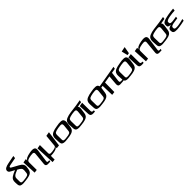

<svg xmlns="http://www.w3.org/2000/svg" viewBox="577 -3042 5530 5530"><g transform="rotate(-45 3342.0 -277.0)"><path d="M193 -615 428 -660 437 -739 187 -690C82 -669 2 -636 4 -561C5 -537 14 -517 31 -502C45 -490 96 -462 183 -417L177 -414C100 -382 67 -370 12 -333C-50 -292 -69 -239 -65 -164L-61 -86C-58 -28 -39 7 14 18C70 29 107 25 194 14C264 5 296 2 352 -16C428 -40 464 -87 475 -160L488 -255C493 -304 475 -349 431 -390C403 -412 333 -452 220 -512C187 -529 164 -542 153 -550C141 -559 135 -567 135 -575C136 -601 158 -608 193 -615ZM358 -132C354 -97 345 -73 312 -59C275 -43 251 -41 196 -34C141 -27 118 -23 83 -29C53 -35 45 -56 45 -90L44 -184C43 -213 45 -236 49 -253C58 -289 98 -321 137 -339C158 -349 190 -363 235 -381H238C291 -354 327 -329 345 -306C363 -284 370 -256 367 -222Z M1001 27 1054 -356C1070 -471 999 -497 839 -469C709 -446 639 -409 627 -359V-421L511 -401L532 34L630 22L628 -284C628 -314 639 -337 662 -353C685 -368 731 -382 800 -393C831 -398 856 -400 875 -399C921 -396 936 -375 932 -332L896 44C893 80 902 106 924 119C946 133 993 136 1065 128L1075 127L1083 79C1005 88 994 79 1001 27Z M1582 -25 1646 -498 1519 -476 1484 -112C1482 -91 1469 -75 1445 -64C1421 -53 1380 -44 1322 -36C1296 -33 1274 -32 1257 -33C1218 -36 1203 -52 1203 -87L1200 -421L1084 -401L1112 185L1205 175L1203 24C1229 25 1258 23 1291 19C1400 6 1464 -21 1482 -61L1477 -12Z M2210 -323C2215 -356 2213 -384 2206 -406C2191 -451 2170 -471 2110 -476C2046 -480 2012 -474 1926 -459C1841 -444 1809 -439 1747 -413C1666 -379 1639 -317 1643 -236L1651 -86C1654 -28 1673 7 1726 18C1782 29 1819 25 1906 14C1976 5 2008 2 2064 -16C2140 -40 2176 -87 2187 -160ZM2070 -132C2066 -97 2057 -73 2024 -59C1987 -43 1963 -41 1908 -34C1853 -27 1830 -23 1795 -29C1765 -35 1757 -56 1757 -90L1754 -267C1754 -311 1765 -341 1787 -355C1811 -370 1856 -383 1923 -395C1991 -406 2038 -408 2061 -400C2084 -393 2093 -366 2089 -319Z M2494 -459C2409 -444 2377 -439 2315 -413C2234 -379 2207 -317 2211 -236L2219 -86C2222 -28 2241 7 2294 18C2350 29 2387 25 2474 14C2544 5 2576 2 2632 -16C2708 -40 2744 -87 2755 -160L2778 -321C2785 -372 2776 -408 2750 -427L2912 -454L2924 -522L2740 -490C2717 -486 2518 -463 2494 -459ZM2638 -132C2634 -97 2625 -73 2592 -59C2555 -43 2531 -41 2476 -34C2421 -27 2398 -23 2363 -29C2333 -35 2325 -56 2325 -90L2322 -267C2322 -311 2333 -341 2355 -355C2379 -370 2424 -383 2491 -395C2559 -406 2606 -408 2629 -400C2652 -393 2661 -366 2657 -319Z M2925 -89 2922 -422 2805 -401 2820 -79C2821 -52 2826 -31 2835 -15C2859 28 2919 28 3006 18L3007 -31C2943 -26 2925 -38 2925 -89Z M3616 -323C3621 -356 3619 -384 3612 -406C3597 -451 3576 -471 3516 -476C3452 -480 3418 -474 3332 -459C3247 -444 3215 -439 3153 -413C3072 -379 3045 -317 3049 -236L3057 -86C3060 -28 3079 7 3132 18C3188 29 3225 25 3312 14C3382 5 3414 2 3470 -16C3546 -40 3582 -87 3593 -160ZM3476 -132C3472 -97 3463 -73 3430 -59C3393 -43 3369 -41 3314 -34C3259 -27 3236 -23 3201 -29C3171 -35 3163 -56 3163 -90L3160 -267C3160 -311 3171 -341 3193 -355C3217 -370 3262 -383 3329 -395C3397 -406 3444 -408 3467 -400C3490 -393 3499 -366 3495 -319Z M4104 -133 4140 -424 4280 -448 4292 -515 3558 -389 3562 -329 3684 -349 3695 29 3796 16 3800 -368 4015 -404 3992 -123C3988 -71 3999 -40 4024 -28C4050 -17 4100 -16 4176 -25C4184 -26 4212 -30 4220 -31L4228 -76L4219 -75C4125 -63 4096 -69 4104 -133Z M4772 -323C4777 -356 4775 -384 4768 -406C4753 -451 4732 -471 4672 -476C4608 -480 4574 -474 4488 -459C4403 -444 4371 -439 4309 -413C4228 -379 4201 -317 4205 -236L4213 -86C4216 -28 4235 7 4288 18C4344 29 4381 25 4468 14C4538 5 4570 2 4626 -16C4702 -40 4738 -87 4749 -160ZM4632 -132C4628 -97 4619 -73 4586 -59C4549 -43 4525 -41 4470 -34C4415 -27 4392 -23 4357 -29C4327 -35 4319 -56 4319 -90L4316 -267C4316 -311 4327 -341 4349 -355C4373 -370 4418 -383 4485 -395C4553 -406 4600 -408 4623 -400C4646 -393 4655 -366 4651 -319Z M4907 -89 4904 -422 4787 -401 4802 -79C4803 -52 4808 -31 4817 -15C4841 28 4901 28 4988 18L4989 -31C4925 -26 4907 -38 4907 -89ZM4884 -479 4922 -690 4771 -659 4818 -468Z M5535 27 5588 -356C5604 -471 5533 -497 5373 -469C5243 -446 5173 -409 5161 -359V-421L5045 -401L5066 34L5164 22L5162 -284C5162 -314 5173 -337 5196 -353C5219 -368 5265 -382 5334 -393C5365 -398 5390 -400 5409 -399C5455 -396 5470 -375 5466 -332L5430 44C5427 80 5436 106 5458 119C5480 133 5527 136 5599 128L5609 127L5617 79C5539 88 5528 79 5535 27Z M5887 -459C5802 -444 5770 -439 5708 -413C5627 -379 5600 -317 5604 -236L5612 -86C5615 -28 5634 7 5687 18C5743 29 5780 25 5867 14C5937 5 5969 2 6025 -16C6101 -40 6137 -87 6148 -160L6171 -321C6178 -372 6169 -408 6143 -427L6305 -454L6317 -522L6133 -490C6110 -486 5911 -463 5887 -459ZM6031 -132C6027 -97 6018 -73 5985 -59C5948 -43 5924 -41 5869 -34C5814 -27 5791 -23 5756 -29C5726 -35 5718 -56 5718 -90L5715 -267C5715 -311 5726 -341 5748 -355C5772 -370 5817 -383 5884 -395C5952 -406 5999 -408 6022 -400C6045 -393 6054 -366 6050 -319Z M6300 -82V-109C6299 -160 6379 -175 6449 -185L6580 -204L6585 -263L6473 -246C6399 -235 6318 -227 6317 -284V-314C6317 -349 6368 -375 6473 -393L6494 -396C6558 -407 6620 -413 6683 -415L6691 -487C6621 -482 6550 -473 6477 -461C6413 -449 6363 -438 6328 -427C6249 -403 6201 -370 6204 -301L6206 -263C6208 -218 6266 -204 6318 -205V-203C6231 -180 6189 -147 6191 -104L6194 -62C6196 -12 6226 13 6276 20C6330 27 6366 24 6440 15C6498 8 6572 -6 6661 -26L6669 -86C6581 -63 6514 -48 6465 -41C6384 -31 6301 -24 6300 -82Z"/></g></svg>

Font: Gamestation Warped
Style: Regular
Weight: 400
Designer: Jonas Hecksher
Foundry: Jonas Hecksher, Playtypeª, e-types AS
Version: Version 1.003